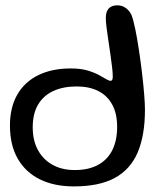

<svg xmlns="http://www.w3.org/2000/svg" viewBox="-20 -658 600 704"><path d="M251 25.5Q178.5 25.5 126 -0.5Q73.5 -26.5 45 -76.2Q16.5 -126 16.5 -197.5Q16.5 -264.5 43.5 -311.2Q70.5 -358 120.5 -382.5Q170.5 -407 239 -407Q278.5 -407 304.8 -398.5Q331 -390 348 -380Q360.5 -372.5 370.8 -367Q381 -361.5 385.5 -361.5Q393.5 -361.5 393.5 -377Q393.5 -391.5 390.8 -413.5Q388 -435.5 384.5 -461Q381 -486.5 377 -511.8Q373 -537 370.5 -558.2Q368 -579.5 368 -592Q368 -638.5 410.5 -638.5Q426.5 -638.5 440 -629.5Q453.5 -620.5 462 -603.5Q469 -585 476 -551.2Q483 -517.5 489.2 -476Q495.5 -434.5 500.5 -392.5Q505.5 -350.5 508.5 -314.2Q511.5 -278 511.5 -255.5Q511.5 -161.5 484.8 -99Q458 -36.5 400.8 -5.5Q343.5 25.5 251 25.5ZM254 -34.5Q304.5 -34.5 339.2 -53.2Q374 -72 391.8 -107.5Q409.5 -143 409.5 -193Q409.5 -241.5 391.5 -274.5Q373.5 -307.5 340.5 -324.2Q307.5 -341 261 -341Q211.5 -341 175.2 -324.2Q139 -307.5 119.5 -274.2Q100 -241 100 -191Q100 -143 119 -108Q138 -73 172.5 -53.8Q207 -34.5 254 -34.5Z"/></svg>

Font: Gluten Light
Style: Regular
Weight: 300
Designer: Tyler Finck
Foundry: Etcetera Type Company
Version: Version 1.300